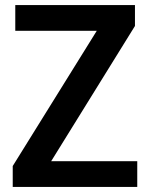

<svg xmlns="http://www.w3.org/2000/svg" viewBox="-20 -734 589 754"><path d="M519 0H30V-82L360 -613H40V-714H510V-632L181 -101H519Z"/></svg>

Font: Noto Sans Display Medium
Style: Regular
Weight: 500
Designer: Monotype Design Team
Foundry: Monotype Imaging Inc.
Version: Version 1.900